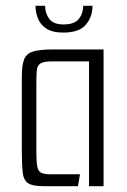

<svg xmlns="http://www.w3.org/2000/svg" viewBox="-20 -640 436 660"><path d="M128 0Q93 0 77 -10Q61 -20 58 -47.5Q55 -75 55 -127V-377Q55 -416 63 -436Q71 -456 94 -463Q117 -470 162 -470H336V0H286V-429H159Q131 -429 119.5 -422Q108 -415 106.5 -398.5Q105 -382 105 -353V-115Q105 -84 108 -68Q111 -52 121 -46.5Q131 -41 152 -41H255L248 0ZM198 -528Q160 -528 139 -542Q118 -556 110 -577.5Q102 -599 102 -620H135Q135 -595 149 -575.5Q163 -556 198 -556Q236 -556 251 -575Q266 -594 266 -620H298Q298 -582 275 -555Q252 -528 198 -528Z"/></svg>

Font: Smooch Sans Thin
Style: Regular
Weight: 400
Version: Version 1.010